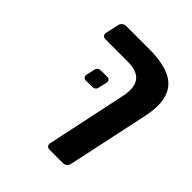

<svg xmlns="http://www.w3.org/2000/svg" viewBox="-192 -694 942 942"><g transform="rotate(45 278.5 -223.5)"><path d="M373 -321Q386 -385 361.5 -419Q337 -453 269 -453H114Q104 -453 98.5 -460Q93 -467 95 -478L110 -546Q112 -557 121 -564Q130 -571 140 -571H301Q390 -571 444.5 -546.5Q499 -522 518 -468.5Q537 -415 519 -327L428 99Q426 110 417.5 117Q409 124 398 124H303Q293 124 287.5 117Q282 110 284 100ZM190 -242Q180 -242 175.5 -248Q171 -254 172 -264L182 -307Q186 -329 209 -329H252Q262 -329 267 -323Q272 -317 270 -307L260 -264Q256 -242 234 -242Z"/></g></svg>

Font: Rubik SemiBold
Style: Italic
Weight: 600
Italic angle: -12°
Designer: Hubert and Fischer
Foundry: Hubert and Fischer
Version: Version 2.300;gftools[0.9.30]